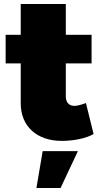

<svg xmlns="http://www.w3.org/2000/svg" viewBox="-20 -690 500 954"><path d="M289 10C347 10 409 -3 445 -24L407 -178C386 -170 364 -164 351 -164C324 -163 307 -181 307 -210V-375H435V-517H307V-670H83V-517H8V-375H83V-176C83 -62 164 11 289 10ZM161 244H281L367 61H192Z"/></svg>

Font: Montserrat arm Black
Style: Regular
Weight: 900
Designer: Julieta Ulanovsky
Foundry: Julieta Ulanovsky
Version: Version 6.000;PS 006.000;hotconv 1.0.88;makeotf.lib2.5.64775